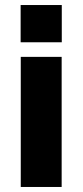

<svg xmlns="http://www.w3.org/2000/svg" viewBox="-20 -743 328 763"><path d="M225 -517V0H62.5V-517ZM225.5 -723V-575H62V-723Z"/></svg>

Font: Public Sans Thin ExtraBold
Style: Regular
Weight: 800
Version: Version 1.007